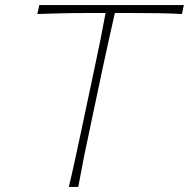

<svg xmlns="http://www.w3.org/2000/svg" viewBox="-20 -733 741 753"><path d="M250 0Q264.5 -61 276.5 -117Q288.5 -173 302.5 -238L352 -472Q364.5 -529.5 374.5 -579.8Q384.5 -630 394 -682H333Q269.5 -682 220.2 -680.8Q171 -679.5 126.5 -678L134 -713H701L693.5 -678Q650 -680.5 601 -681.2Q552 -682 488 -682H430.5Q418.5 -630 407.5 -579.8Q396.5 -529.5 384 -472L334.5 -238Q320.5 -173 309.2 -117Q298 -61 287 0Z"/></svg>

Font: Commissioner Flair Thin
Style: Italic
Weight: 100
Italic angle: -12°
Designer: Kostas Bartsokas
Foundry: Kostas Bartsokas
Version: Version 1.000; ttfautohint (v1.8.3)